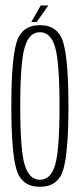

<svg xmlns="http://www.w3.org/2000/svg" viewBox="-20 -698 308 721"><path d="M130 3.5Q60.5 3.5 41.5 -62.5Q22.5 -128.5 22.5 -299.5Q22.5 -470 41.5 -536.8Q60.5 -603.5 130 -603.5Q199 -603.5 218 -536.8Q237 -470 237 -299.5Q237 -128.5 218 -62.5Q199 3.5 130 3.5ZM130 -23Q170.5 -23 187 -78.5Q203.5 -134 203.5 -299Q203.5 -464.5 187 -520.8Q170.5 -577 130 -577Q89.5 -577 72.8 -520.8Q56 -464.5 56 -299Q56 -134 72.8 -78.5Q89.5 -23 130 -23ZM97.5 -615.5 133 -677.5H161.5L118 -615.5Z"/></svg>

Font: Anybody Condensed ExtraLight
Style: Regular
Weight: 200
Width: 3
Designer: Tyler Finck
Foundry: Etcetera Type Company
Version: Version 1.010; ttfautohint (v1.8.3) -l 8 -r 50 -G 200 -x 14 